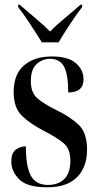

<svg xmlns="http://www.w3.org/2000/svg" viewBox="-20 -786 418 816"><path d="M181 10Q265 10 307.5 -33Q350 -76 350 -150Q350 -223 313 -257Q276 -291 220 -318Q165 -345 138 -369Q111 -393 111 -442Q111 -490 135 -513Q159 -536 193 -536Q234 -536 252 -503Q270 -470 270 -393Q335 -393 335 -449Q335 -489 302.5 -517.5Q270 -546 200 -546Q126 -546 82 -508Q38 -470 38 -395Q38 -328 73 -294Q108 -260 172 -227Q224 -200 251.5 -176.5Q279 -153 279 -103Q279 -50 253 -25Q227 0 184 0Q133 0 111.5 -38.5Q90 -77 90 -164Q65 -164 46.5 -149.5Q28 -135 28 -99Q28 -58 61.5 -24Q95 10 181 10ZM158 -606H229Q249 -640 278 -684Q307 -728 329 -756V-766H322Q293 -740 257 -710.5Q221 -681 193 -652Q164 -681 128.5 -710.5Q93 -740 64 -766H57V-756Q79 -728 108 -684Q137 -640 158 -606Z"/></svg>

Font: Noto Serif Display Condensed Semi
Style: Regular
Weight: 600
Width: 3
Designer: Monotype Design Team
Foundry: Monotype Imaging Inc.
Version: Version 1.900